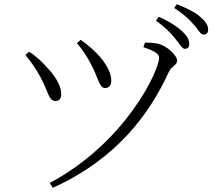

<svg xmlns="http://www.w3.org/2000/svg" viewBox="-20 -855 1040 916"><path d="M815 -672C837 -646 848 -622 862 -622C875 -622 883 -630 883 -645C883 -666 873 -683 848 -707C823 -729 788 -753 737 -775L724 -756C766 -727 795 -697 815 -672ZM903 -739C926 -715 935 -690 952 -690C965 -690 973 -698 973 -714C973 -734 962 -752 934 -776C911 -796 874 -815 824 -835L811 -817C856 -788 880 -765 903 -739ZM347 -649C377 -615 396 -583 415 -547C447 -489 453 -435 481 -435C499 -435 511 -446 511 -470C511 -506 489 -545 459 -582C431 -613 402 -639 365 -665ZM101 -593C127 -562 151 -527 172 -489C211 -417 212 -373 245 -373C265 -373 273 -388 272 -409C272 -438 252 -483 208 -529C187 -554 152 -588 119 -608ZM232 41C538 -98 693 -311 785 -511C800 -543 825 -543 825 -566C825 -591 776 -636 736 -646C714 -651 688 -652 672 -652L664 -630C722 -610 739 -597 739 -579C739 -519 580 -175 217 18Z"/></svg>

Font: Noto Serif CJK HK Light
Style: Regular
Weight: 300
Designer: Ryoko NISHIZUKA 西塚涼子 (kana & ideographs); Frank Grießhammer (Latin, Greek & Cyrillic); Wenlong ZHANG 张文龙 (bopomofo); San
Foundry: Adobe
Version: Version 2.001;hotconv 1.1.0;makeotfexe 2.6.0